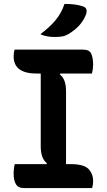

<svg xmlns="http://www.w3.org/2000/svg" viewBox="-20 -951 540 971"><path d="M446 0H100Q72 0 60.5 -19.5Q49 -39 49 -72Q49 -86 50.5 -99Q52 -112 55 -121H215L217 -126Q186 -149 186 -211V-579H166Q49 -579 49 -666Q49 -687 54 -700H401Q433 -700 442 -678Q451 -656 451 -624Q451 -603 445 -579H285L283 -574Q314 -551 314 -489V-121H336Q404 -121 427.5 -96.5Q451 -72 451 -35Q451 -18 446 0ZM306 -931Q338 -931 360 -928Q382 -925 401 -918Q414 -914 417 -903Q420 -892 415 -878Q402 -845 379.5 -821Q357 -797 325 -778Q309 -769 293.5 -766.5Q278 -764 256 -764Q237 -764 219.5 -767Q202 -770 184 -778Q231 -813 261 -849Q291 -885 306 -931Z"/></svg>

Font: Recursive Sn Csl St SmB
Style: Regular
Weight: 600
Version: Version 1.079;hotconv 1.0.112;makeotfexe 2.5.65598; ttfautoh